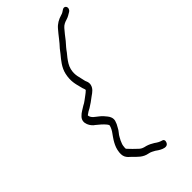

<svg xmlns="http://www.w3.org/2000/svg" viewBox="-268 -771 964 964"><g transform="rotate(-45 214.0 -289.0)"><path d="M91 -269C61 -240 91 -199 108 -189C123 -177 140 -163 152 -148C154 -145 159 -139 158 -135C155 -123 147 -108 140 -99L130 -85L120 -70C112 -57 103 -40 99 -22C89 23 104 36 126 55C145 74 163 96 197 102C209 104 221 111 230 116C238 122 286 158 299 126C304 115 300 106 291 104C276 100 265 93 254 85C243 78 229 71 215 67C196 63 186 59 174 46C161 34 150 23 139 11C132 5 131 2 133 -8C133 -13 134 -18 135 -22C136 -25 137 -29 139 -33L144 -45C146 -49 149 -53 151 -58C158 -73 172 -84 179 -100C185 -109 191 -122 194 -133C198 -150 191 -164 183 -174C175 -185 164 -197 152 -206C138 -218 119 -227 116 -248L117 -250C126 -257 139 -265 148 -269C163 -278 183 -292 198 -304C214 -315 230 -326 235 -347C237 -356 236 -365 232 -374C230 -379 228 -383 228 -386C223 -414 211 -437 220 -474C225 -495 237 -511 248 -526L265 -547C270 -554 275 -561 281 -568L302 -592L323 -619L343 -643C353 -655 367 -661 381 -665C395 -669 405 -676 417 -683C439 -698 424 -727 403 -713C396 -708 387 -702 378 -700C354 -693 334 -682 318 -663C296 -638 277 -610 254 -586L237 -564C217 -540 193 -512 185 -476C175 -431 184 -404 192 -373C193 -368 195 -361 198 -354C199 -351 199 -349 199 -347C199 -346 197 -345 196 -344C192 -340 186 -335 179 -330C166 -321 149 -306 135 -300C119 -289 104 -283 91 -269Z"/></g></svg>

Font: Stray Cat
Style: CnObl
Weight: 400
Version: Version 1.0